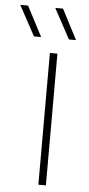

<svg xmlns="http://www.w3.org/2000/svg" viewBox="-105 -832 400 864"><g transform="rotate(5 95.0 -399.5)"><path d="M102.5 0V-595H136.5V0ZM182.5 -663 109 -799H144L214.5 -663ZM24.5 -663 -49 -799H-14L57 -663Z"/></g></svg>

Font: Encode Sans SC SemiExpanded Thin
Style: Regular
Weight: 250
Width: 6
Designer: Multiple Designers
Foundry: Impallari Type
Version: Version 3.002